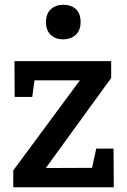

<svg xmlns="http://www.w3.org/2000/svg" viewBox="-20 -790 536 810"><path d="M459 -163 460 0H36V-71L334 -474L350 -451H96L129 -477L116 -381H42L41 -532H449V-461L150 -49L145 -81L393 -82L361 -48L386 -163ZM247 -624Q214 -624 194 -643Q174 -662 174 -696Q174 -733 195 -751.5Q216 -770 248 -770Q279 -770 299.5 -752Q320 -734 320 -697Q320 -661 299 -642.5Q278 -624 247 -624Z"/></svg>

Font: Bitter Thin SemiBold
Style: Regular
Weight: 600
Version: Version 2.002